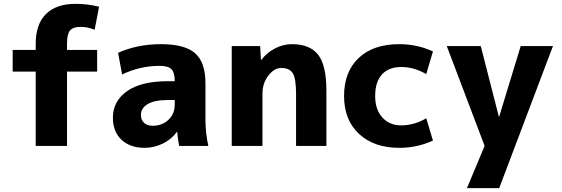

<svg xmlns="http://www.w3.org/2000/svg" viewBox="-20 -760 2926 1000"><path d="M46 -387V-500H166V-532Q166 -634 219.5 -687Q273 -740 373 -740Q437 -740 496 -725L473 -605Q437 -620 399 -620Q360 -620 344.5 -601Q329 -582 329 -532V-500H486V-387H329V0H166V-387Z M818 -530Q943 -530 996.5 -482.5Q1050 -435 1050 -327V-140Q1050 -68 1065 0H913Q905 -45 903 -73H901Q874 -35 828.5 -12.5Q783 10 733 10Q658 10 613 -32Q568 -74 568 -147Q568 -233 641.5 -285Q715 -337 853 -337H890V-339Q890 -383 872.5 -400Q855 -417 811 -417Q709 -417 616 -372L595 -485Q696 -530 818 -530ZM714 -162Q714 -135 730.5 -120Q747 -105 775 -105Q825 -105 857.5 -136Q890 -167 890 -215V-239H853Q785 -239 749.5 -218Q714 -197 714 -162Z M1187 -520H1335L1339 -448H1341Q1370 -486 1412.5 -508Q1455 -530 1500 -530Q1594 -530 1637 -475Q1680 -420 1680 -287V0H1522V-270Q1522 -351 1505 -378.5Q1488 -406 1445 -406Q1408 -406 1377.5 -366Q1347 -326 1347 -273V0H1187Z M2200 -144 2235 -28Q2153 10 2060 10Q1928 10 1850 -62.5Q1772 -135 1772 -260Q1772 -386 1848 -458Q1924 -530 2060 -530Q2153 -530 2235 -492L2200 -374Q2137 -411 2069 -411Q2005 -411 1969.5 -372.5Q1934 -334 1934 -260Q1934 -189 1971.5 -148Q2009 -107 2069 -107Q2137 -107 2200 -144Z M2578 -153H2580L2692 -520H2860L2580 220H2412L2504 0L2307 -520H2484Z"/></svg>

Font: M PLUS 1p ExtraBold
Style: Regular
Weight: 800
Version: Version 1.062